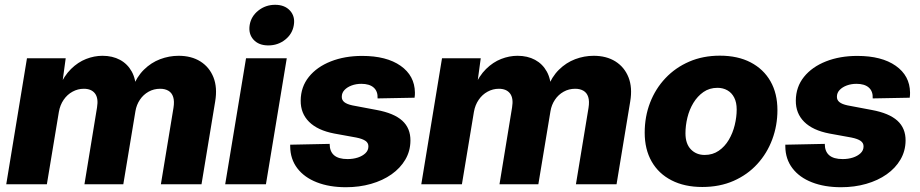

<svg xmlns="http://www.w3.org/2000/svg" viewBox="-20 -764 3813 796"><path d="M5.9 0 91.8 -522.5H252.4L235.4 -397.5L225.1 -402.8Q245.6 -449.7 274.4 -478Q303.2 -506.3 336.9 -519.5Q370.6 -532.7 404.8 -532.7Q446.3 -532.7 477.5 -515.9Q508.8 -499 526.4 -467Q543.9 -435.1 543.9 -389.2L529.3 -399.9Q546.9 -445.8 576.7 -475.1Q606.4 -504.4 643.8 -518.6Q681.2 -532.7 720.7 -532.7Q773.4 -532.7 810.8 -509.3Q848.1 -485.8 865 -443.4Q881.8 -400.9 872.1 -343.3L815.4 0H647L699.2 -316.9Q703.6 -344.2 698 -361.8Q692.4 -379.4 678.2 -387.7Q664.1 -396 644 -396Q617.7 -396 595.9 -383.8Q574.2 -371.6 560.1 -350.6Q545.9 -329.6 541.5 -303.2L491.2 0H330.1L382.3 -318.8Q388.7 -356.9 373.8 -376.5Q358.9 -396 327.6 -396Q302.7 -396 280.8 -384Q258.8 -372.1 243.9 -350.3Q229 -328.6 224.1 -300.3L174.3 0Z M913.6 0 1000 -522.5H1168.9L1082.5 0ZM1092.3 -575.7Q1052.7 -575.7 1031 -599.6Q1009.3 -623.5 1015.1 -660.2Q1021 -696.3 1051 -720.2Q1081.1 -744.1 1120.6 -744.1Q1160.2 -744.1 1182.1 -720.2Q1204.1 -696.3 1198.2 -660.2Q1192.4 -623.5 1162.4 -599.6Q1132.3 -575.7 1092.3 -575.7Z M1414.1 12.2Q1345.7 12.2 1293.7 -8.1Q1241.7 -28.3 1212.6 -66.4Q1183.6 -104.5 1183.1 -156.7Q1183.1 -158.7 1183.1 -160.6Q1183.1 -162.6 1183.1 -164.1L1346.7 -167.5Q1346.7 -136.2 1365 -120.4Q1383.3 -104.5 1420.9 -104.5Q1443.8 -104.5 1463.4 -110.8Q1482.9 -117.2 1495.1 -128.9Q1507.3 -140.6 1507.3 -156.7Q1507.8 -170.9 1495.6 -179.7Q1483.4 -188.5 1457 -193.8L1365.7 -210.4Q1296.9 -223.6 1261.5 -258.8Q1226.1 -293.9 1226.6 -347.2Q1227.1 -403.8 1260.5 -445.3Q1293.9 -486.8 1351.6 -509.5Q1409.2 -532.2 1481.4 -532.2Q1582.5 -532.2 1640.9 -491.2Q1699.2 -450.2 1700.2 -380.4Q1700.2 -376 1700 -370.4Q1699.7 -364.7 1698.7 -358.9L1545.4 -356Q1546.9 -385.3 1529.3 -400.9Q1511.7 -416.5 1478 -416.5Q1456.5 -416.5 1438 -409.7Q1419.4 -402.8 1408.2 -390.9Q1397 -378.9 1397 -363.3Q1396.5 -349.6 1407.2 -340.8Q1418 -332 1440.9 -327.1L1541.5 -308.1Q1613.3 -294.9 1647.7 -263.7Q1682.1 -232.4 1681.6 -180.7Q1681.2 -137.7 1660.4 -102.3Q1639.6 -66.9 1603.3 -41.3Q1566.9 -15.6 1518.3 -1.7Q1469.7 12.2 1414.1 12.2Z M1726.6 0 1812.5 -522.5H1973.1L1956.1 -397.5L1945.8 -402.8Q1966.3 -449.7 1995.1 -478Q2023.9 -506.3 2057.6 -519.5Q2091.3 -532.7 2125.5 -532.7Q2167 -532.7 2198.2 -515.9Q2229.5 -499 2247.1 -467Q2264.6 -435.1 2264.6 -389.2L2250 -399.9Q2267.6 -445.8 2297.4 -475.1Q2327.1 -504.4 2364.5 -518.6Q2401.9 -532.7 2441.4 -532.7Q2494.1 -532.7 2531.5 -509.3Q2568.8 -485.8 2585.7 -443.4Q2602.5 -400.9 2592.8 -343.3L2536.1 0H2367.7L2419.9 -316.9Q2424.3 -344.2 2418.7 -361.8Q2413.1 -379.4 2398.9 -387.7Q2384.8 -396 2364.7 -396Q2338.4 -396 2316.7 -383.8Q2294.9 -371.6 2280.8 -350.6Q2266.6 -329.6 2262.2 -303.2L2211.9 0H2050.8L2103 -318.8Q2109.4 -356.9 2094.5 -376.5Q2079.6 -396 2048.3 -396Q2023.4 -396 2001.5 -384Q1979.5 -372.1 1964.6 -350.3Q1949.7 -328.6 1944.8 -300.3L1895 0Z M2891.6 11.2Q2817.9 11.2 2764.2 -16.4Q2710.4 -43.9 2681.6 -94.5Q2652.8 -145 2652.8 -213.9Q2652.8 -280.3 2675 -338.1Q2697.3 -396 2738.8 -439.9Q2780.3 -483.9 2837.4 -508.5Q2894.5 -533.2 2964.4 -533.2Q3038.6 -533.2 3092 -505.4Q3145.5 -477.5 3174.3 -427Q3203.1 -376.5 3203.1 -307.6Q3203.1 -243.7 3181.6 -186Q3160.2 -128.4 3119.6 -84Q3079.1 -39.6 3021.5 -14.2Q2963.9 11.2 2891.6 11.2ZM2901.4 -121.6Q2934.6 -121.6 2959.7 -138.9Q2984.9 -156.2 3001.5 -184.3Q3018.1 -212.4 3026.1 -245.6Q3034.2 -278.8 3034.2 -310.1Q3034.2 -339.4 3023.9 -359.4Q3013.7 -379.4 2995.6 -389.6Q2977.5 -399.9 2954.6 -399.9Q2921.4 -399.9 2896.5 -382.6Q2871.6 -365.2 2854.7 -337.4Q2837.9 -309.6 2829.8 -276.4Q2821.8 -243.2 2821.8 -211.4Q2821.8 -168 2844.2 -144.8Q2866.7 -121.6 2901.4 -121.6Z M3466.8 12.2Q3398.4 12.2 3346.4 -8.1Q3294.4 -28.3 3265.4 -66.4Q3236.3 -104.5 3235.8 -156.7Q3235.8 -158.7 3235.8 -160.6Q3235.8 -162.6 3235.8 -164.1L3399.4 -167.5Q3399.4 -136.2 3417.7 -120.4Q3436 -104.5 3473.6 -104.5Q3496.6 -104.5 3516.1 -110.8Q3535.6 -117.2 3547.9 -128.9Q3560.1 -140.6 3560.1 -156.7Q3560.5 -170.9 3548.3 -179.7Q3536.1 -188.5 3509.8 -193.8L3418.5 -210.4Q3349.6 -223.6 3314.2 -258.8Q3278.8 -293.9 3279.3 -347.2Q3279.8 -403.8 3313.2 -445.3Q3346.7 -486.8 3404.3 -509.5Q3461.9 -532.2 3534.2 -532.2Q3635.3 -532.2 3693.6 -491.2Q3752 -450.2 3752.9 -380.4Q3752.9 -376 3752.7 -370.4Q3752.4 -364.7 3751.5 -358.9L3598.1 -356Q3599.6 -385.3 3582 -400.9Q3564.5 -416.5 3530.8 -416.5Q3509.3 -416.5 3490.7 -409.7Q3472.2 -402.8 3460.9 -390.9Q3449.7 -378.9 3449.7 -363.3Q3449.2 -349.6 3460 -340.8Q3470.7 -332 3493.7 -327.1L3594.2 -308.1Q3666 -294.9 3700.4 -263.7Q3734.9 -232.4 3734.4 -180.7Q3733.9 -137.7 3713.1 -102.3Q3692.4 -66.9 3656 -41.3Q3619.6 -15.6 3571 -1.7Q3522.5 12.2 3466.8 12.2Z"/></svg>

Font: Inter 28pt ExtraBold
Style: Italic
Weight: 800
Italic angle: -9.3988°
Designer: Rasmus Andersson
Foundry: rsms
Version: Version 4.001;git-66647c0bb